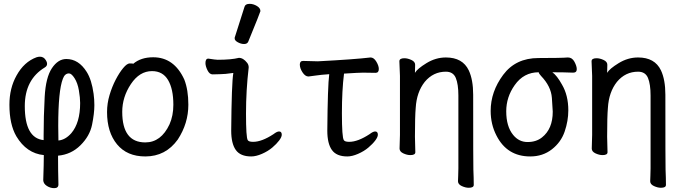

<svg xmlns="http://www.w3.org/2000/svg" viewBox="-20 -790 3540 999"><path d="M262 189Q242 189 224 177.5Q206 166 205 148Q208 61 208 17Q118 8 65 -81Q29 -143 29 -245Q29 -331 66 -397Q105 -468 170 -492Q179 -495 188 -495Q208 -495 219 -476Q225 -467 225 -458Q225 -446 213 -439Q109 -376 109 -238Q109 -71 207 -61V-87Q207 -185 212.5 -286Q218 -387 250 -435Q282 -483 325 -483Q389 -483 431 -416Q457 -375 467 -302Q471 -273 471 -243Q471 -200 459 -141Q447 -82 398.5 -34Q350 14 282 20Q282 95 284 170Q284 189 262 189ZM284 -59Q320 -62 351 -97Q397 -151 397 -254Q397 -281 390.5 -319.5Q384 -358 368 -383Q352 -408 339 -408Q317 -408 307 -380Q283 -318 283 -135Z M736 24Q641 24 589 -39Q537 -102 537 -207Q537 -252 550 -295.5Q563 -339 582 -375.5Q601 -412 621 -436Q641 -460 655 -460Q672 -460 673 -458Q713 -492 777 -492Q886 -492 939 -376Q960 -322 960 -245Q960 -148 905 -64Q842 24 736 24ZM736 -49Q818 -49 862 -143Q882 -188 882 -245Q882 -327 854.5 -373.5Q827 -420 771 -420Q706 -420 661 -352.5Q616 -285 616 -208Q616 -49 736 -49Z M1287 24Q1231 24 1207 -9.5Q1183 -43 1183 -110Q1185 -357 1194 -410H1190Q1150 -404 1124.5 -404Q1099 -404 1086 -403Q1070 -403 1059.5 -424.5Q1049 -446 1049 -462Q1049 -485 1064 -485Q1102 -479 1113 -479Q1183 -479 1223 -489Q1246 -489 1266 -463Q1274 -453 1274 -439Q1260 -320 1260 -199Q1260 -75 1269 -61Q1274 -52 1297 -52Q1342 -52 1403 -92Q1421 -106 1432 -106Q1446 -106 1446 -89Q1446 -77 1432.5 -59Q1419 -41 1396.5 -22Q1374 -3 1343 10.5Q1312 24 1287 24ZM1250 -561Q1234 -561 1217.5 -570Q1201 -579 1201 -590Q1201 -598 1203 -600L1252 -754Q1256 -770 1279 -770Q1298 -770 1316.5 -759Q1335 -748 1335 -732Q1335 -728 1272 -574Q1267 -561 1250 -561Z M1787 24Q1731 24 1707 -9.5Q1683 -43 1683 -110Q1685 -343 1693 -404Q1649 -401 1623 -397Q1597 -393 1585 -392Q1568 -392 1554 -413.5Q1540 -435 1540 -454Q1540 -473 1557 -473L1634 -471Q1824 -481 1908 -491Q1925 -491 1938 -469.5Q1951 -448 1951 -431Q1951 -411 1934 -411L1869 -412Q1848 -412 1770 -407Q1759 -320 1759 -201Q1759 -75 1769 -61Q1774 -52 1797 -52Q1842 -52 1903 -92Q1921 -106 1932 -106Q1946 -106 1946 -89Q1946 -77 1932.5 -59Q1919 -41 1896.5 -22Q1874 -3 1843 10.5Q1812 24 1787 24Z M2419 187Q2402 187 2382.5 178Q2363 169 2363 153Q2364 145 2364 125.5Q2364 106 2365 86V-293Q2365 -352 2351.5 -384.5Q2338 -417 2300 -417Q2234 -417 2190 -364Q2148 -311 2143 -229Q2139 -184 2139 -79Q2139 -56 2141 2Q2141 17 2115 17Q2098 17 2078.5 8Q2059 -1 2059 -17Q2059 -44 2061 -88V-395Q2058 -458 2058 -471Q2058 -487 2084 -487Q2101 -487 2120.5 -478Q2140 -469 2140 -453L2139 -411Q2151 -432 2199 -461.5Q2247 -491 2300 -491Q2387 -491 2419 -424Q2442 -375 2442 -297Q2442 71 2443 92Q2445 137 2445 172Q2445 187 2419 187Z M2739 24Q2618 24 2563 -85Q2533 -143 2533 -213Q2533 -313 2598 -400.5Q2663 -488 2781.5 -488Q2900 -488 2935 -491Q2957 -491 2969 -468.5Q2981 -446 2981 -430Q2981 -412 2962 -412Q2914 -414 2854 -414Q2878 -397 2904 -350Q2937 -294 2937 -216Q2937 -161 2918 -105.5Q2899 -50 2851.5 -13Q2804 24 2739 24ZM2800 -75Q2856 -119 2856 -209Q2856 -221 2851.5 -281Q2847 -341 2795 -395Q2783 -408 2783 -414Q2705 -414 2658 -347Q2614 -285 2614 -211Q2614 -132 2650 -88Q2680 -51 2725 -51Q2770 -51 2800 -75Z M3419 187Q3402 187 3382.5 178Q3363 169 3363 153Q3364 145 3364 125.5Q3364 106 3365 86V-293Q3365 -352 3351.5 -384.5Q3338 -417 3300 -417Q3234 -417 3190 -364Q3148 -311 3143 -229Q3139 -184 3139 -79Q3139 -56 3141 2Q3141 17 3115 17Q3098 17 3078.5 8Q3059 -1 3059 -17Q3059 -44 3061 -88V-395Q3058 -458 3058 -471Q3058 -487 3084 -487Q3101 -487 3120.5 -478Q3140 -469 3140 -453L3139 -411Q3151 -432 3199 -461.5Q3247 -491 3300 -491Q3387 -491 3419 -424Q3442 -375 3442 -297Q3442 71 3443 92Q3445 137 3445 172Q3445 187 3419 187Z"/></svg>

Font: LXGW WenKai Mono TC
Style: Bold
Weight: 700
Designer: LXGW / Fontworks Inc.
Foundry: LXGW / Fontworks Inc.
Version: Version 1.330